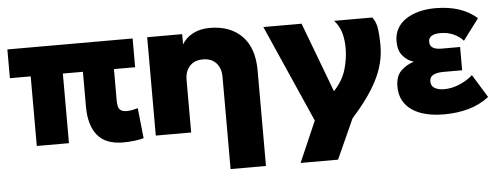

<svg xmlns="http://www.w3.org/2000/svg" viewBox="-50 -620 2629 1011"><g transform="rotate(-5 1265.0 -115.0)"><path d="M677 -318H565V-152Q565 -117 576 -104.5Q587 -92 613 -92Q630 -92 643.5 -95Q657 -98 672 -102L689 58Q668 64 639 67.5Q610 71 580 71Q488 71 444.5 18Q401 -35 401 -134V-318H295V50H125V-318H15V-470H677Z M1131 260V-228Q1131 -273 1106 -300.5Q1081 -328 1036 -328Q991 -328 966 -300.5Q941 -273 941 -228V50H754V-470H939V-416Q959 -450 997 -470Q1035 -490 1086 -490Q1194 -490 1256 -427Q1318 -364 1318 -245V260Z M1368 -470H1570L1709 -101Q1756 -151 1773 -208Q1790 -265 1790 -322Q1790 -364 1780 -401.5Q1770 -439 1742 -470H1944Q1964 -444 1969 -406Q1974 -368 1974 -322Q1974 -272 1962.5 -226.5Q1951 -181 1928 -136Q1905 -91 1871.5 -45Q1838 1 1794 50L1699 260H1501L1595 44Z M2515 0Q2465 38 2405.5 54.5Q2346 71 2277 71Q2224 71 2181 60.5Q2138 50 2107.5 29Q2077 8 2060.5 -23Q2044 -54 2044 -95Q2044 -150 2072 -178Q2100 -206 2141 -219Q2106 -230 2083 -258Q2060 -286 2060 -334Q2060 -370 2075.5 -399Q2091 -428 2120 -448Q2149 -468 2189 -479Q2229 -490 2279 -490Q2417 -490 2498 -418L2414 -306Q2394 -329 2363 -343Q2332 -357 2294 -357Q2231 -357 2231 -316Q2231 -275 2293 -275H2391V-152H2293Q2258 -152 2238.5 -142Q2219 -132 2219 -108Q2219 -84 2238 -72.5Q2257 -61 2289 -61Q2330 -61 2370.5 -78.5Q2411 -96 2440 -122Z"/></g></svg>

Font: OA Gothic ExtraBold
Style: Regular
Weight: 800
Designer: Choi Chi-young, Lee Jaesang, Lee Juhyun, Han Dohee
Foundry: DDUNGSANG CORP.
Version: Version 1.000;Build 20210203